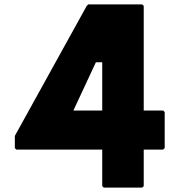

<svg xmlns="http://www.w3.org/2000/svg" viewBox="-20 -852 822 879"><path d="M448 -567V-346H316L419 -567ZM638 -825 631 -832H384L377 -825L48 -230V-174L55 -167H448V0L455 7H631L638 0V-167H727L734 -174V-339L727 -346H638Z"/></svg>

Font: Hussar Woodtype
Style: Blk
Weight: 900
Foundry: Cannot Into Space Fonts
Version: Version 1.07